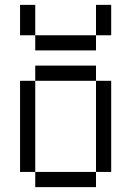

<svg xmlns="http://www.w3.org/2000/svg" viewBox="-20 -770 540 790"><path d="M125 -62.5V0H375V-62.5ZM125 -62.5Q125 -62.5 125 -437.5H62.5Q62.5 -437.5 62.5 -62.5ZM375 -62.5H437.5Q437.5 -62.5 437.5 -437.5H375Q375 -437.5 375 -62.5ZM125 -437.5H375V-500H125ZM125 -625V-562.5H375V-625ZM125 -625Q125 -625 125 -750H62.5Q62.5 -750 62.5 -625ZM375 -625H437.5Q437.5 -625 437.5 -750H375Q375 -750 375 -625Z"/></svg>

Font: UnifontExMono
Style: Regular
Weight: 500
Version: Version 15.0.06